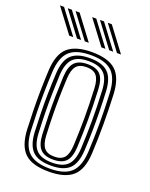

<svg xmlns="http://www.w3.org/2000/svg" viewBox="-155 -845 727 930"><g transform="rotate(20 208.5 -380.0)"><path d="M213.8 8Q126.5 8 88.4 -28.8Q50.2 -65.5 46 -147.5Q43.8 -197.5 42.8 -246.8Q41.8 -296 42.5 -346.9Q43.2 -397.8 46 -452.5Q50.2 -537.8 90.4 -572.9Q130.5 -608 213.8 -608Q298.5 -608 337.6 -572.1Q376.8 -536.2 381 -452.2Q384.5 -374.8 384.6 -298.8Q384.8 -222.8 381 -147.5Q376.5 -62.2 336.4 -27.1Q296.2 8 213.8 8ZM213.8 -7.5Q288.5 -7.5 323 -40.2Q357.5 -73 361.5 -148.8Q365.2 -220.2 365.4 -294.4Q365.5 -368.5 361.5 -451.2Q357.8 -527 323.4 -559.8Q289 -592.5 213.8 -592.5Q138.5 -592.5 103.9 -560Q69.2 -527.5 65.2 -451.2Q62.5 -394 61.8 -343.5Q61 -293 62 -245.4Q63 -197.8 65.2 -148.5Q69 -73.5 103.4 -40.5Q137.8 -7.5 213.8 -7.5ZM213.8 -23Q146.8 -23 117.4 -53Q88 -83 84.5 -150Q82.2 -200.8 81.2 -248.8Q80.2 -296.8 81.1 -346.2Q82 -395.8 84.8 -450.2Q88.2 -519.2 118.8 -548.1Q149.2 -577 213.8 -577Q278.5 -577 308.6 -547.9Q338.8 -518.8 342 -450.5Q344.5 -397.5 345.4 -348.2Q346.2 -299 345.5 -250.4Q344.8 -201.8 342 -149.8Q338.8 -82 308.8 -52.5Q278.8 -23 213.8 -23ZM213.8 -38.5Q269 -38.5 294.2 -64.6Q319.5 -90.8 322.8 -151.5Q326.5 -223.8 326.6 -294.4Q326.8 -365 322.8 -449Q320 -511 293.9 -536.2Q267.8 -561.5 213.8 -561.5Q157 -561.5 132 -534.8Q107 -508 104 -448.8Q101.8 -398 100.8 -350.1Q99.8 -302.2 100.6 -253.2Q101.5 -204.2 104 -150.5Q107 -90.2 132.6 -64.4Q158.2 -38.5 213.8 -38.5ZM213.8 -54Q168 -54 147 -76.6Q126 -99.2 123.2 -151Q121 -203.5 120 -251.4Q119 -299.2 119.9 -347.5Q120.8 -395.8 123.2 -448.2Q126 -501.5 147.5 -523.8Q169 -546 213.8 -546Q259.2 -546 280.1 -523.4Q301 -500.8 303.5 -448.2Q307.5 -363 307.1 -292.5Q306.8 -222 303.5 -152Q300.8 -99.2 279.8 -76.6Q258.8 -54 213.8 -54ZM213.8 -69.5Q249.2 -69.5 265.5 -89Q281.8 -108.5 284 -152.8Q287.5 -224.8 287.8 -293Q288 -361.2 284 -447.2Q282 -491 265.9 -510.8Q249.8 -530.5 213.8 -530.5Q177.2 -530.5 161.1 -510.6Q145 -490.8 142.8 -447.5Q140.2 -394.2 139.4 -346.9Q138.5 -299.5 139.4 -252.2Q140.2 -205 142.8 -151.8Q145 -108.8 161.4 -89.1Q177.8 -69.5 213.8 -69.5ZM162.2 -645 70.2 -767.5H91L183 -645ZM82 -645 -10.2 -767.5H10.8L102.8 -645ZM122 -645 30 -767.5H51L143 -645ZM328.2 -645 236.2 -767.5H257L349 -645ZM247.8 -645 155.8 -767.5H176.8L268.8 -645ZM288 -645 196 -767.5H216.8L308.8 -645Z"/></g></svg>

Font: Big Shoulders Inline Text Thin SemiBold
Style: Regular
Weight: 600
Version: Version 2.002